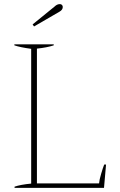

<svg xmlns="http://www.w3.org/2000/svg" viewBox="-20 -916 584 936"><path d="M139 -797 246 -884Q258 -896 272 -896Q278 -896 282 -892Q286 -888 286 -882Q286 -868 270 -859L146 -787ZM51 -6Q80 -16 132 -21V-678Q79 -685 50 -695V-700H242V-695Q209 -684 160 -679V-22H463Q464 -38 473 -68.5Q482 -99 488 -114H497L487 0H51Z"/></svg>

Font: Trirong Thin
Style: Regular
Weight: 250
Designer: Katatrad Team
Foundry: CadsonDemak
Version: Version 1.001